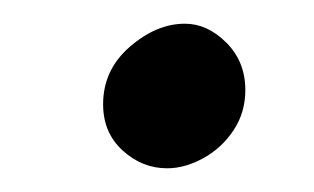

<svg xmlns="http://www.w3.org/2000/svg" viewBox="-20 -369 265 162"><path d="M67 -281Q67 -310 89.5 -329.5Q112 -349 136 -349Q155 -349 171 -333Q187 -317 187 -293Q187 -274 177 -259Q167 -244 151.5 -235.5Q136 -227 121 -227Q100 -227 83.5 -242Q67 -257 67 -281Z"/></svg>

Font: Josefin Sans Thin SemiBold
Style: Italic
Weight: 600
Italic angle: -7°
Version: Version 2.000